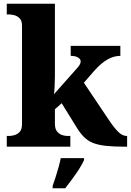

<svg xmlns="http://www.w3.org/2000/svg" viewBox="-20 -780 697 1021"><path d="M16 0V-57H30Q41 -57 57 -61.5Q73 -66 85 -79Q97 -92 97 -120V-644Q97 -670 84.5 -682.5Q72 -695 56.5 -699Q41 -703 30 -703H16V-760H272V-378Q272 -352 270.5 -321Q269 -290 267 -279L393 -421Q403 -433 406 -440.5Q409 -448 409 -453Q409 -466 394.5 -474.5Q380 -483 356 -483V-536H620V-483Q586 -483 552 -464Q518 -445 479 -401L426 -340L559 -142Q587 -100 609 -78.5Q631 -57 653 -57H656V0H642Q583 0 542.5 -4.5Q502 -9 474.5 -20Q447 -31 426.5 -51.5Q406 -72 386 -105L308 -231L272 -199V-122Q272 -94 284 -80Q296 -66 311.5 -61.5Q327 -57 338 -57H354V0ZM260 208Q267 189 275.5 162.5Q284 136 291.5 109Q299 82 303 61H427V71Q418 92 401 118.5Q384 145 364 172Q344 199 327 221H260Z"/></svg>

Font: Noto Serif Lao ExtraBold
Style: Regular
Weight: 800
Designer: Monotype Design Team
Foundry: Monotype Imaging Inc.
Version: Version 2.003; ttfautohint (v1.8.4.7-5d5b)